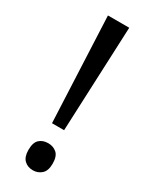

<svg xmlns="http://www.w3.org/2000/svg" viewBox="-192 -757 640 812"><g transform="rotate(30 128.5 -351.0)"><path d="M158 -201H99L76 -714H180ZM69 -54Q69 -90 85.5 -105Q102 -120 128 -120Q153 -120 170 -105Q187 -90 187 -54Q187 -19 169.5 -3.5Q152 12 128 12Q102 12 85.5 -4Q69 -20 69 -54Z"/></g></svg>

Font: Noto Sans Arabic SemiCondensed
Style: Regular
Weight: 400
Width: 4
Designer: Monotype Design Team, Nadine Chahine, Nizar Qandah and Khaled Hosny
Foundry: Monotype Imaging Inc.
Version: Version 2.012